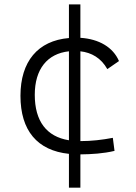

<svg xmlns="http://www.w3.org/2000/svg" viewBox="-20 -701 626 884"><path d="M297.4 163.1H350.1V9.8C401.9 9.3 456.5 5.9 507.3 -6.3L499.5 -66.4C451.2 -57.1 400.9 -51.3 350.1 -51.3V-464.8C401.4 -459 445.3 -434.1 474.1 -382.8L527.8 -419.9C500.5 -483.4 436 -521.5 350.1 -526.9V-680.7H297.4V-525.9C153.8 -513.7 74.2 -417.5 74.2 -259.8C74.2 -99.6 151.9 -7.8 297.4 7.3ZM297.4 -55.2C194.3 -71.8 140.1 -143.1 140.1 -264.6C140.1 -382.8 197.8 -454.1 297.4 -464.8Z"/></svg>

Font: Cascadia Mono Light
Style: Regular
Weight: 300
Monospace: yes
Designer: Aaron Bell
Foundry: Saja Typeworks
Version: Version 2404.023